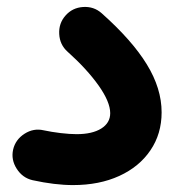

<svg xmlns="http://www.w3.org/2000/svg" viewBox="-20 -471 506 558"><path d="M18.1 -36.1Q24.9 -65.4 51.3 -82.3Q77.6 -99.1 106.9 -92.3Q129.9 -87.4 156.5 -84.2Q183.1 -81.1 202.6 -81.1Q248 -81.1 274.2 -97.4Q300.3 -113.8 300.3 -142.1Q300.3 -174.8 266.4 -222.7Q232.4 -270.5 176.3 -320.8Q153.8 -340.8 152.1 -372.1Q150.4 -403.3 170.4 -425.8Q190.4 -448.7 221.7 -450.7Q252.9 -452.6 275.4 -432.6Q363.8 -354 406.7 -283.9Q449.7 -213.9 449.7 -144.5Q449.7 -82 417.2 -34.2Q384.8 13.7 326.7 40.3Q268.6 66.9 192.4 66.9Q139.6 66.9 74.7 52.7Q45.4 45.9 28.6 19.5Q11.7 -6.8 18.1 -36.1Z"/></svg>

Font: Mikhak ExtraBold
Style: Regular
Weight: 800
Designer: Amin Abedi
Version: Version 3.3